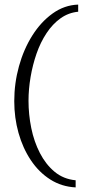

<svg xmlns="http://www.w3.org/2000/svg" viewBox="-20 -695 431 835"><path d="M309 120Q248 117 198.5 85.5Q149 54 114 1.5Q79 -51 60.5 -117Q42 -183 42 -255Q42 -333 62.5 -407Q83 -481 120.5 -540.5Q158 -600 209 -636.5Q260 -673 320 -675V-644Q278 -640 243.5 -615.5Q209 -591 182.5 -551Q156 -511 139 -462Q122 -413 113 -360Q104 -307 104 -257Q104 -197 116 -138Q128 -79 153.5 -29.5Q179 20 217.5 52Q256 84 309 89Z"/></svg>

Font: Smooch Sans Thin Medium
Style: Regular
Weight: 500
Version: Version 1.010